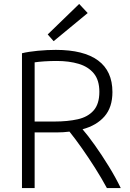

<svg xmlns="http://www.w3.org/2000/svg" viewBox="-20 -950 656 970"><path d="M91 0V-681Q124 -689 171 -693.5Q218 -698 262 -698Q403 -698 475.5 -644.5Q548 -591 548 -485Q548 -408 508 -362Q468 -316 397 -297Q424 -266 459.5 -216Q495 -166 530 -109Q565 -52 590 0H520Q493 -50 460 -102Q427 -154 393.5 -201.5Q360 -249 331 -285Q315 -283 299 -282Q283 -281 266 -281H155V0ZM155 -336H254Q322 -336 373 -347.5Q424 -359 453 -392Q482 -425 482 -486Q482 -545 454 -579Q426 -613 377.5 -627.5Q329 -642 267 -642Q234 -642 204 -640Q174 -638 155 -635ZM251 -742 221 -776 380 -930 423 -884Z"/></svg>

Font: Ubuntu Sans Light
Style: Regular
Weight: 300
Designer: Dalton Maag Ltd
Foundry: Dalton Maag Ltd
Version: Version 1.006; ttfautohint (v1.8.4.7-5d5b)